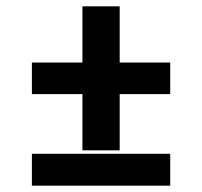

<svg xmlns="http://www.w3.org/2000/svg" viewBox="-20 -588 640 608"><path d="M241 -112V-290H81V-390H241V-568H359V-390H519V-290H359V-112ZM81 0V-101H519V0Z"/></svg>

Font: Iosevka Fixed Extended
Style: Bold
Weight: 700
Width: 7
Monospace: yes
Designer: Belleve Invis
Foundry: Belleve Invis
Version: Version 24.1.1; ttfautohint (v1.8.4)